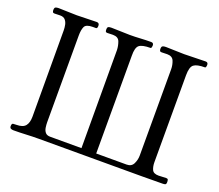

<svg xmlns="http://www.w3.org/2000/svg" viewBox="-122 -912 1244 1089"><g transform="rotate(20 500.0 -368.0)"><path d="M974 -21Q974 -8 968.5 -5.5Q963 -3 952 -3Q921 -3 889.5 -2.5Q858 -2 827 -2H206Q168 -2 129.5 0Q91 2 53 2Q44 2 37.5 -1.5Q31 -5 31 -15Q31 -31 39.5 -32Q48 -33 59 -33Q98 -33 113.5 -52Q129 -71 129 -108Q129 -238 128.5 -368Q128 -498 128 -628Q128 -645 124.5 -661.5Q121 -678 111 -689.5Q101 -701 80 -701Q71 -701 62.5 -700.5Q54 -700 46 -700Q38 -700 35.5 -704.5Q33 -709 33 -716Q33 -730 39 -733.5Q45 -737 58 -737Q85 -737 112.5 -735.5Q140 -734 168 -734Q198 -734 227.5 -735.5Q257 -737 288 -737Q304 -737 304 -720Q304 -703 295.5 -703Q287 -703 276 -703Q236 -703 227 -683.5Q218 -664 218 -629V-107Q218 -92 220.5 -75Q223 -58 232.5 -46.5Q242 -35 262 -35H451L450 -627Q449 -653 440 -676.5Q431 -700 399 -700Q390 -700 381.5 -699.5Q373 -699 365 -699Q357 -699 355 -703.5Q353 -708 353 -715Q353 -729 359 -732Q365 -735 378 -735Q406 -735 433.5 -733.5Q461 -732 489 -732Q521 -732 553 -734Q585 -736 617 -736Q632 -736 632 -720Q632 -716 630.5 -709.5Q629 -703 624 -703Q575 -703 557 -688.5Q539 -674 540 -624V-35H724Q753 -35 764.5 -59Q776 -83 776 -108V-629Q776 -655 766.5 -678.5Q757 -702 726 -702Q717 -702 708.5 -701.5Q700 -701 692 -701Q684 -701 681.5 -705.5Q679 -710 679 -717Q679 -731 685.5 -734.5Q692 -738 705 -738Q733 -738 760.5 -736.5Q788 -735 816 -735Q848 -735 880 -736.5Q912 -738 945 -738Q960 -738 960 -722Q960 -718 958.5 -711.5Q957 -705 952 -705Q904 -705 885.5 -690.5Q867 -676 867 -626V-102Q867 -76 875.5 -57Q884 -38 915 -38Q926 -38 937.5 -39Q949 -40 961 -40Q970 -40 972 -34.5Q974 -29 974 -21Z"/></g></svg>

Font: Kaisei Opti
Style: Regular
Weight: 400
Designer: Font-Kai, 金井和夫
Foundry: KAZUO KANAI
Version: Version 5.003